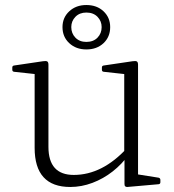

<svg xmlns="http://www.w3.org/2000/svg" viewBox="-20 -738 694 765"><path d="M530 -162V-19L511 -46L612 -30Q619 -28 619 -21V-12Q619 -5 612 -4L487 7Q482 7 479 4.5Q476 2 476 -5V-117L475 -126V-162ZM260 7Q189 7 153.5 -32Q118 -71 118 -149V-323H173V-153Q173 -41 274 -41Q388 -41 487 -149L493 -122Q466 -84 429 -55Q392 -26 348.5 -9.5Q305 7 260 7ZM475 -162V-323H530V-162ZM118 -323V-468L137 -441L36 -452Q29 -453 29 -460V-469Q29 -476 36 -477L151 -494Q164 -496 168.5 -493Q173 -490 173 -480V-323ZM475 -323V-468L493 -441L393 -452Q386 -453 386 -460V-469Q386 -476 393 -477L508 -494Q521 -496 525.5 -493Q530 -490 530 -480V-323ZM324 -541Q283 -541 256 -566Q229 -591 229 -630Q229 -668 256 -693Q283 -718 324 -718Q366 -718 392.5 -693Q419 -668 419 -630Q419 -591 392.5 -566Q366 -541 324 -541ZM324 -571Q352 -571 368.5 -588Q385 -605 385 -630Q385 -654 368.5 -671Q352 -688 324 -688Q297 -688 280.5 -671Q264 -654 264 -630Q264 -605 280.5 -588Q297 -571 324 -571Z"/></svg>

Font: Hahmlet ExtraLight
Style: Regular
Weight: 250
Designer: Minjoo Ham & Mark Frömberg
Foundry: hypertype
Version: Version 1.002